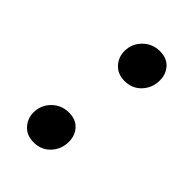

<svg xmlns="http://www.w3.org/2000/svg" viewBox="-159 -542 615 615"><g transform="rotate(45 148.5 -234.5)"><path d="M112 12Q81 12 62.5 -8Q44 -28 44 -56Q44 -89 67.5 -112.5Q91 -136 125 -136Q156 -136 173.5 -117Q191 -98 191 -69Q191 -36 169 -12Q147 12 112 12ZM179 -333Q148 -333 129.5 -353Q111 -373 111 -401Q111 -434 134.5 -457.5Q158 -481 192 -481Q223 -481 240.5 -462Q258 -443 258 -414Q258 -381 236 -357Q214 -333 179 -333Z"/></g></svg>

Font: Tiro Telugu
Style: Italic
Weight: 400
Italic angle: -11°
Designer: Telugu: John Hudson & Fiona Ross, assisted by Kaja Sojewska. Latin: John Hudson with Paul Hanslow, assisted by Kaja Soje
Foundry: Tiro Typeworks Ltd.
Version: Version 1.52